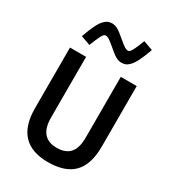

<svg xmlns="http://www.w3.org/2000/svg" viewBox="-218 -1033 1051 1166"><g transform="rotate(30 307.0 -449.5)"><path d="M511.2 -890.1Q492.7 -837.9 476.3 -804.7Q460 -771.5 444.6 -756.1Q429.2 -740.7 417 -735.8Q404.8 -731 388.2 -731Q369.6 -731 349.4 -741.9Q329.1 -752.9 294.9 -783.2Q262.2 -811 248.8 -819.1Q235.4 -827.1 226.1 -827.1Q218.8 -827.1 212.4 -821.5Q206.1 -815.9 194.8 -793.2Q183.6 -770.5 167 -727.1L101.1 -751Q119.6 -803.2 135.7 -836.4Q151.9 -869.6 167.2 -885Q182.6 -900.4 194.8 -905.3Q207 -910.2 223.1 -910.2Q242.2 -910.2 262.2 -899.2Q282.2 -888.2 316.9 -857.9Q349.6 -830.1 363 -822Q376.5 -814 386.2 -814Q393.6 -814 399.7 -819.6Q405.8 -825.2 417 -847.9Q428.2 -870.6 444.8 -914.1ZM429.2 -229V-654.8H541V-230Q541 -105 482.4 -44.9Q423.8 15.1 304.2 15.1Q73.2 15.1 73.2 -230V-654.8H186V-229Q186 -86.9 307.1 -86.9Q368.2 -86.9 398.7 -121.1Q429.2 -155.3 429.2 -229Z"/></g></svg>

Font: IntelOne Mono Medium
Style: Regular
Weight: 500
Designer: Fred Shallcrass
Foundry: Frere-Jones Type LLC
Version: Version 1.200;hotconv 1.1.0;makeotfexe 2.6.0;FJTRelease1.2